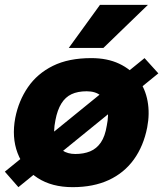

<svg xmlns="http://www.w3.org/2000/svg" viewBox="-24 -765 674 793"><path d="M52 8 -4 -56 573 -525 630 -462ZM276 8Q190 8 131.5 -30Q73 -68 48.5 -133Q24 -198 39 -278Q53 -349 91.5 -405Q130 -461 194.5 -493Q259 -525 353 -525Q419 -525 468 -502Q517 -479 546.5 -439Q576 -399 585.5 -347.5Q595 -296 584 -239Q569 -162 529 -106.5Q489 -51 425.5 -21.5Q362 8 276 8ZM287 -129Q322 -129 348.5 -140Q375 -151 392.5 -176.5Q410 -202 417 -246Q426 -290 419.5 -321.5Q413 -353 391.5 -370.5Q370 -388 334 -388Q297 -388 271.5 -376Q246 -364 229.5 -337.5Q213 -311 205 -269Q195 -220 203.5 -189Q212 -158 234 -143.5Q256 -129 287 -129ZM260 -567 389 -745H587L403 -567Z"/></svg>

Font: REM
Style: Bold Italic
Weight: 700
Italic angle: -11°
Designer: Octavio Pardo
Foundry: Ashler Design
Version: Version 1.005;gftools[0.9.28]